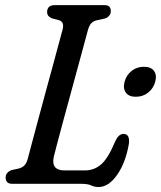

<svg xmlns="http://www.w3.org/2000/svg" viewBox="-20 -720 631 752"><path d="M299.5 0H30Q13.5 0 7.8 -7Q2 -14 2 -25Q2 -35.5 8.8 -43Q15.5 -50.5 26 -54L51.5 -59.5Q66.5 -63 75.5 -72Q84.5 -81 89.5 -101Q94 -118.5 104.5 -157.8Q115 -197 129 -249.2Q143 -301.5 158.2 -357.5Q173.5 -413.5 187.5 -464.8Q201.5 -516 211.5 -553.8Q221.5 -591.5 225.5 -605.5Q232.5 -634 211 -641L183.5 -648Q164.5 -656 164.5 -672.5Q164.5 -700 195.5 -700H388.5Q403 -700 408.5 -693.5Q414 -687 414 -676.5Q414 -665.5 407.2 -658Q400.5 -650.5 391 -647.5L359 -640.5Q346 -637.5 337.5 -628.8Q329 -620 324 -601Q319 -582 308 -541.8Q297 -501.5 283 -449.8Q269 -398 254 -343Q239 -288 225.5 -238.5Q212 -189 202.8 -153.2Q193.5 -117.5 190.5 -105.5Q179.5 -52.5 233 -52.5H312.5Q348.5 -52.5 375.8 -75.8Q403 -99 430 -163.5Q438 -181.5 446.2 -188.5Q454.5 -195.5 464 -195.5Q489 -195.5 485 -158Q472.5 -83.5 439 -35.5Q405.5 12.5 366 12.5Q350 12.5 337 6.2Q324 0 299.5 0ZM512 -341Q484.5 -341 472.8 -357.5Q461 -374 468 -400Q475 -426 495.5 -442.2Q516 -458.5 543.5 -458.5Q571.5 -458.5 583.2 -442.2Q595 -426 588 -400Q581 -374 560.5 -357.5Q540 -341 512 -341Z"/></svg>

Font: Fraunces 144pt S100
Style: Italic
Weight: 400
Italic angle: -16°
Version: Version 1.000; ttfautohint (v1.8.3)